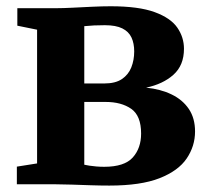

<svg xmlns="http://www.w3.org/2000/svg" viewBox="-20 -574 654 598"><path d="M320.5 4Q293 4 262.8 3Q232.5 2 203.8 1Q175 0 154 0H32.5V-55L95.5 -65V-481.5L34 -494V-548.5H157.5Q176.5 -548.5 205.8 -550Q235 -551.5 267.2 -553Q299.5 -554.5 324.5 -554.5Q412 -554.5 461.8 -536.2Q511.5 -518 532.2 -488Q553 -458 553 -422Q553 -370.5 520.2 -341.2Q487.5 -312 435 -301Q480 -296.5 514.2 -280Q548.5 -263.5 568 -234.8Q587.5 -206 587.5 -164.5Q587.5 -119 561.5 -80.5Q535.5 -42 477 -19Q418.5 4 320.5 4ZM304.5 -54.5Q367.5 -54.5 393.5 -83.5Q419.5 -112.5 419.5 -158Q419.5 -213.5 388.8 -235Q358 -256.5 309 -256.5H242.5V-61Q249 -59.5 258.5 -58Q268 -56.5 280.2 -55.5Q292.5 -54.5 304.5 -54.5ZM242.5 -314H304.5Q339.5 -314 359.8 -327.8Q380 -341.5 389 -364.2Q398 -387 398 -414Q398 -439 389.5 -457.2Q381 -475.5 361 -485.5Q341 -495.5 306.5 -495.5Q289.5 -495.5 273.2 -494.8Q257 -494 242.5 -492.5Z"/></svg>

Font: Merriweather 36pt ExtraBold
Style: Regular
Weight: 800
Designer: Eben Sorkin
Foundry: Eben Sorkin
Version: Version 2.100